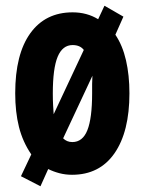

<svg xmlns="http://www.w3.org/2000/svg" viewBox="-20 -665 506 669"><path d="M431 -340Q431 -206 379 -131Q327 -56 231 -56Q208 -56 187 -61.5Q166 -67 148 -76L121 -16L53 -51L89 -127Q59 -171 46 -223Q33 -275 33 -340Q33 -476 85.5 -549Q138 -622 233 -622Q283 -622 322 -598L344 -645L410 -607L382 -544Q407 -507 419 -455Q431 -403 431 -340ZM164 -339Q164 -317 165 -299Q166 -281 167 -267L272 -491Q259 -508 233 -508Q198 -508 181 -467.5Q164 -427 164 -339ZM301 -340Q301 -357 301 -372Q301 -387 302 -401L200 -183Q213 -170 232 -170Q268 -170 284.5 -211.5Q301 -253 301 -340Z"/></svg>

Font: Noto Sans Malayalam UI ExtraCondensed
Style: Bold
Weight: 700
Width: 2
Designer: Jelle Bosma - Monotype Design Team
Foundry: Monotype Imaging Inc.
Version: Version 2.104; ttfautohint (v1.8.4.7-5d5b)